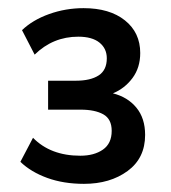

<svg xmlns="http://www.w3.org/2000/svg" viewBox="-20 -729 420 471"><path d="M186 -278Q136 -278 96 -292.5Q56 -307 30 -332L61 -391Q104 -347 177 -347Q211 -347 232.5 -362Q254 -377 254 -408Q254 -437 233.5 -448.5Q213 -460 178 -460H98V-531H166Q202 -531 222 -544Q242 -557 242 -586Q242 -610 224 -624.5Q206 -639 172 -639Q110 -639 65 -595L34 -655Q60 -680 100.5 -694.5Q141 -709 185 -709Q249 -709 286.5 -679Q324 -649 324 -599Q324 -563 305 -537.5Q286 -512 257 -500Q293 -491 314.5 -465Q336 -439 336 -398Q336 -341 293 -309.5Q250 -278 186 -278Z"/></svg>

Font: Nunito Sans SemiBold
Style: Regular
Weight: 600
Designer: Vernon Adams
Foundry: Vernon Adams
Version: Version 3.101; ttfautohint (v1.8.4.7-5d5b);gftools[0.9.27]